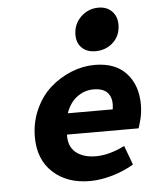

<svg xmlns="http://www.w3.org/2000/svg" viewBox="-55 -832 711 891"><g transform="rotate(-5 300.0 -387.0)"><path d="M405.8 -585.9Q366.7 -585.9 343.3 -608.4Q319.8 -630.9 319.8 -668.9Q319.8 -718.8 354.2 -752.4Q388.7 -786.1 437 -786.1Q475.6 -786.1 499.3 -762.2Q522.9 -738.3 522.9 -700.2Q522.9 -649.4 489.3 -617.7Q455.6 -585.9 405.8 -585.9ZM328.1 12.2Q222.2 12.2 156.5 -48.1Q90.8 -108.4 90.8 -212.9Q90.8 -282.2 117.9 -341.8Q145 -401.4 188.7 -440.2Q232.4 -479 286.6 -501Q340.8 -522.9 396 -522.9Q492.2 -522.9 543.2 -467Q594.2 -411.1 594.2 -320.8Q594.2 -302.2 591.6 -283.2Q588.9 -264.2 586.2 -253.9Q583.5 -243.7 579.1 -228.5Q574.7 -213.4 574.2 -211.9H240.2Q238.3 -155.8 273.2 -127.9Q308.1 -100.1 366.2 -100.1Q427.7 -100.1 500 -136.2L533.2 -46.9Q487.3 -19.5 432.4 -3.7Q377.4 12.2 328.1 12.2ZM252.9 -310.1H461.9Q469.7 -356.9 449.7 -383.5Q429.7 -410.2 380.9 -410.2Q339.4 -410.2 304.7 -384.8Q270 -359.4 252.9 -310.1Z"/></g></svg>

Font: Office Code Pro D Bold Italic
Style: Regular
Weight: 700
Italic angle: -9°
Designer: Nathan Rutzky & Paul D. Hunt
Foundry: Adobe Systems Incorporated
Version: Version 1.004;PS 001.004;hotconv 1.0.70;makeotf.lib2.5.58329